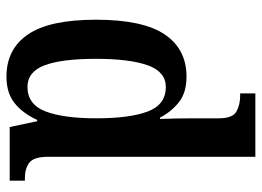

<svg xmlns="http://www.w3.org/2000/svg" viewBox="-128 -672 810 594"><g transform="rotate(90 277.0 -375.0)"><path d="M217 10Q132 10 86.5 -56.5Q41 -123 41 -267Q41 -412 86.5 -479.5Q132 -547 217 -547Q266 -547 295.5 -524Q325 -501 344 -465H348Q347 -488 346.5 -517Q346 -546 346 -574V-647Q346 -690 325 -701.5Q304 -713 276 -713H269V-760H465V-120Q465 -75 483 -61Q501 -47 531 -47H539V0H373L355 -85H351Q331 -41 299.5 -15.5Q268 10 217 10ZM249 -55Q303 -55 324.5 -110.5Q346 -166 346 -268Q346 -371 325 -427Q304 -483 249 -483Q202 -483 182 -427Q162 -371 162 -267Q162 -161 182 -108Q202 -55 249 -55Z"/></g></svg>

Font: Noto Serif Lao Condensed SemiBold
Style: Regular
Weight: 600
Width: 3
Designer: Monotype Design Team
Foundry: Monotype Imaging Inc.
Version: Version 2.003; ttfautohint (v1.8.4.7-5d5b)